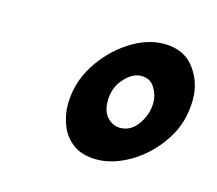

<svg xmlns="http://www.w3.org/2000/svg" viewBox="-53 -681 439 389"><g transform="rotate(15 167.0 -487.0)"><path d="M334 -523.9Q334 -475.6 309.1 -437.7Q284.2 -399.9 247.8 -377.9Q211.4 -356 177.2 -356Q146 -356 127.2 -369.9Q108.4 -383.8 100.1 -405.3Q91.8 -426.8 91.8 -448.2Q91.8 -493.7 116.2 -532.2Q140.6 -570.8 176.8 -594.2Q212.9 -617.7 248.5 -617.7Q290.5 -617.7 312.3 -589.1Q334 -560.5 334 -523.9ZM206.1 -430.2Q229 -430.2 243.7 -451.7Q258.3 -473.1 258.3 -497.1Q258.3 -513.2 249 -528.1Q239.7 -543 221.2 -543Q202.6 -543 185.3 -523.7Q168 -504.4 168 -476.6Q168 -454.1 179.4 -442.1Q190.9 -430.2 206.1 -430.2Z"/></g></svg>

Font: Gentium Book Plus
Style: Bold Italic
Weight: 700
Italic angle: -8°
Designer: Victor Gaultney, Annie Olsen, Iska Routamaa, Becca Hirsbrunner
Foundry: SIL International
Version: Version 6.101